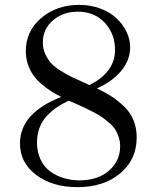

<svg xmlns="http://www.w3.org/2000/svg" viewBox="-20 -750 622 788"><path d="M305.2 -730Q352.5 -730 392.8 -714.6Q433.1 -699.2 459 -674.3Q484.9 -649.4 499.5 -618.7Q514.2 -587.9 514.2 -556.2Q514.2 -502.9 477.1 -458.7Q439.9 -414.6 377.9 -387.2Q414.6 -369.6 440.4 -352.5Q466.3 -335.4 491 -311.3Q515.6 -287.1 528.3 -255.6Q541 -224.1 541 -186Q541 -95.2 473.4 -38.6Q405.8 18.1 297.9 18.1Q195.8 18.1 128.9 -31.7Q62 -81.5 62 -162.1Q62 -285.6 231 -352.1Q207 -364.7 188.5 -376.5Q169.9 -388.2 149.7 -405.8Q129.4 -423.3 116.2 -442.1Q103 -460.9 94.5 -486.3Q85.9 -511.7 85.9 -540Q85.9 -622.6 149.4 -676.3Q212.9 -730 305.2 -730ZM262.2 -336.9Q234.9 -324.2 213.6 -309.8Q192.4 -295.4 172.9 -274.9Q153.3 -254.4 142.6 -226.3Q131.8 -198.2 131.8 -165Q131.8 -126.5 146.2 -95.9Q160.6 -65.4 185.3 -47.1Q210 -28.8 240.7 -19.3Q271.5 -9.8 306.2 -9.8Q381.8 -9.8 427.5 -49.8Q473.1 -89.8 473.1 -149.9Q473.1 -168.9 467.5 -186Q461.9 -203.1 454.1 -216.6Q446.3 -230 430.7 -243.7Q415 -257.3 402.1 -266.8Q389.2 -276.4 366 -288.6Q342.8 -300.8 326.9 -308.1Q311 -315.4 283.2 -328.1ZM299.8 -702.1Q238.8 -702.1 197.3 -666.5Q155.8 -630.9 155.8 -575.2Q155.8 -549.3 166.3 -526.9Q176.8 -504.4 191.4 -489Q206.1 -473.6 230.7 -458.5Q255.4 -443.4 274.4 -434.1Q293.5 -424.8 322.3 -412.1Q332 -407.7 336.9 -405.8L347.2 -400.9Q452.1 -453.1 452.1 -545.9Q452.1 -611.3 409.9 -656.7Q367.7 -702.1 299.8 -702.1Z"/></svg>

Font: Flanker Steampunk
Style: Regular
Weight: 400
Designer: Alexey Kryukov, Leonardo Di Lena
Foundry: Alexey Kryukov, Leonardo Di Lena
Version: 1.210